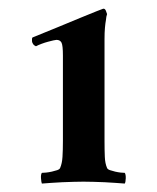

<svg xmlns="http://www.w3.org/2000/svg" viewBox="-20 -794 363 444"><path d="M125.5 -665.3Q125.5 -688.8 122.3 -695.3Q119 -701.8 110.6 -701.8Q108.6 -701.8 103.4 -700.6Q98.2 -699.4 91.1 -697.5Q83.9 -695.6 76.4 -692.8Q69 -690.1 63.1 -687Q58.6 -688.8 56.3 -692.5Q54 -696.3 54 -698.7Q54 -700 54 -703.4Q54 -706.8 55.3 -707.4Q86.5 -719.8 115.4 -731.9Q144.4 -744 167.1 -753.3Q189.9 -762.6 203.8 -768.2Q217.8 -773.8 218.5 -773.8H219.8Q223 -773.8 225 -768.8Q226.9 -763.8 227.6 -761.4Q225.6 -755.8 225 -747.7Q223.7 -740.9 222.7 -730Q221.7 -719.2 221.7 -703.1V-468.7Q221.7 -446.4 222.4 -431.2Q223 -416 227.6 -405.5Q228.9 -402.4 234.4 -400.5Q239.9 -398.7 246.4 -397.1Q252.9 -395.6 259.1 -394.9Q265.3 -394.3 268.5 -394.3Q271.1 -390.6 270.8 -381.6Q270.5 -372.6 268.5 -369.5Q258.8 -370.1 246.7 -371.1Q234.7 -372 222 -372.6Q209.4 -373.2 196.7 -373.5Q184 -373.9 173 -373.9Q162.6 -373.9 149.9 -373.5Q137.2 -373.2 123.9 -372.6Q110.6 -372 98.5 -371.1Q86.5 -370.1 76.8 -369.5Q75.5 -372.6 74.8 -381.6Q74.2 -390.6 76.8 -394.3Q80 -394.3 86.5 -394.9Q93 -395.6 99.8 -397.1Q106.7 -398.7 112.2 -400.5Q117.7 -402.4 119 -405.5Q123.6 -416 124.5 -431.2Q125.5 -446.4 125.5 -468.7Z"/></svg>

Font: Vermiglione
Style: Bold
Weight: 700
Version: Version 1.000